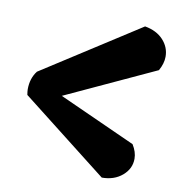

<svg xmlns="http://www.w3.org/2000/svg" viewBox="-65 -666 592 642"><g transform="rotate(10 231.0 -345.5)"><path d="M29 -313Q27 -325 27 -332Q27 -369 47 -395L377 -607Q417 -600 439.5 -575.5Q462 -551 462 -519Q462 -496 448 -471L143 -330L404 -212Q419 -188 419 -165Q419 -131 391.5 -107.5Q364 -84 322 -84Z"/></g></svg>

Font: Mogra
Style: Regular
Weight: 400
Designer: Lipi Raval
Foundry: Lipi Raval
Version: Version 1.002;PS 1.002;hotconv 1.0.88;makeotf.lib2.5.647800;